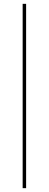

<svg xmlns="http://www.w3.org/2000/svg" viewBox="-20 -840 254 1000"><path d="M98 -820H116V140H98Z"/></svg>

Font: Kalnia Expanded Light
Style: Regular
Weight: 300
Width: 7
Designer: Frida Medrano
Foundry: Frida Medrano
Version: Version 1.105